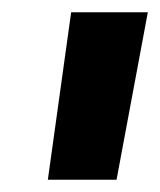

<svg xmlns="http://www.w3.org/2000/svg" viewBox="-20 -720 261 313"><path d="M58 -427 96 -700H221L170 -427Z"/></svg>

Font: Georama SemiCondensed
Style: Bold Italic
Weight: 700
Width: 4
Italic angle: -9°
Designer: Jean-Baptiste Levee
Foundry: Production Type
Version: Version 1.000